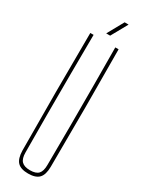

<svg xmlns="http://www.w3.org/2000/svg" viewBox="-245 -972 767 1011"><g transform="rotate(30 138.5 -467.0)"><path d="M138.5 5Q93.5 5 73.5 -16Q53.5 -37 52.5 -85Q51 -264.5 51 -442.8Q51 -621 52.5 -800H72.5Q71.5 -680.5 71 -561.5Q70.5 -442.5 70.5 -323.5Q70.5 -204.5 71.5 -85Q71.5 -47.5 87.5 -31.2Q103.5 -15 138.5 -15Q174 -15 189.2 -31.2Q204.5 -47.5 204.5 -85Q205.5 -204.5 205.8 -323.5Q206 -442.5 205.8 -561.5Q205.5 -680.5 204.5 -800H224.5Q226 -621 226 -442.8Q226 -264.5 224.5 -85Q224 -37 203.8 -16Q183.5 5 138.5 5ZM126 -840 181 -939H205L150 -840Z"/></g></svg>

Font: Big Shoulders Display SC Thin
Style: Regular
Weight: 100
Designer: Patric King
Foundry: XO Type Co
Version: Version 2.002